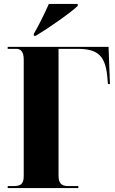

<svg xmlns="http://www.w3.org/2000/svg" viewBox="-20 -951 582 971"><path d="M151 -780V-770H161C223 -807 337 -886 373 -921V-931H227C207 -886 175 -820 151 -780ZM19 0H376V-10H324C288 -10 276 -28 276 -63V-704H371C479 -704 516 -667 524 -547L526 -526H536L529 -714H19V-704H63C84 -704 100 -690 100 -651V-61C100 -23 87 -10 50 -10H19Z"/></svg>

Font: Noto Serif Display Condensed Black
Style: Regular
Weight: 900
Width: 3
Designer: Monotype Design Team
Foundry: Monotype Imaging Inc.
Version: Version 2.009